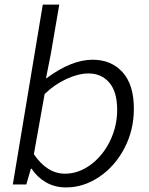

<svg xmlns="http://www.w3.org/2000/svg" viewBox="-20 -806 653 839"><path d="M118 -69H115L95 0H36L167 -786H239L202 -570L181 -464H183Q292 -545 385 -545Q466 -545 515.5 -490.5Q565 -436 565 -331Q565 -237 523.5 -158Q482 -79 413.5 -33Q345 13 269 13Q219 13 180.5 -9.5Q142 -32 118 -69ZM492 -326Q492 -405 457.5 -445Q423 -485 367 -485Q322 -485 269.5 -460.5Q217 -436 175 -395L128 -132Q186 -47 264 -47Q323 -47 376 -86Q429 -125 460.5 -189.5Q492 -254 492 -326Z"/></svg>

Font: Nebula Sans Book
Style: Regular
Weight: 400
Italic angle: -9°
Designer: Paul D. Hunt for Adobe (as Source Sans)
Foundry: Nebula Entertainment & Broadcasting LLC
Version: Version 1.010